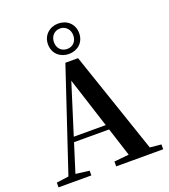

<svg xmlns="http://www.w3.org/2000/svg" viewBox="-174 -1123 1094 1246"><g transform="rotate(-20 373.0 -500.0)"><path d="M374 -790.1C432.8 -790.1 481.4 -830 481.4 -895C481.4 -960.3 432.8 -1000 374 -1000C315.1 -1000 266.1 -958.6 266.1 -895C266.1 -830.2 315.1 -790.1 374 -790.1ZM374 -824.6C333.6 -824.6 307.2 -854.2 307.2 -895C307.2 -934.1 333.6 -965.8 374 -965.8C414.2 -965.8 440.7 -934.1 440.7 -895C440.7 -854.2 414.2 -824.6 374 -824.6ZM13.2 0H239.8V-32.6L131.1 -46.3H112.6L13.2 -32.6ZM82.8 0H132L334.2 -642.5L337.4 -656.5H316.7L527.6 0H672.2L418.9 -744.6H331.4ZM193.5 -241.1H524.9L517.8 -275H200.6ZM411.5 0H736V-33.4L597.4 -47H546.7L411.5 -33.4Z"/></g></svg>

Font: Source Han Serif CN VF
Style: Regular
Weight: 250
Designer: Ryoko NISHIZUKA 西塚涼子 (kana & ideographs); Frank Grießhammer (Latin, Greek & Cyrillic); Wenlong ZHANG 张文龙 (bopomofo); San
Foundry: Adobe
Version: Version 2.002;hotconv 1.1.0;makeotfexe 2.6.0